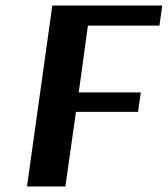

<svg xmlns="http://www.w3.org/2000/svg" viewBox="-20 -670 603 690"><path d="M476 -268H253L215 0H77L168 -650H563L553 -578H296L263 -338H486Z"/></svg>

Font: Arsenal
Style: Bold Italic
Weight: 700
Italic angle: -9.10001°
Designer: Andrij Shevchenko
Foundry: Stairsfor
Version: Version 2.001;PS 002.001;hotconv 1.0.88;makeotf.lib2.5.64775